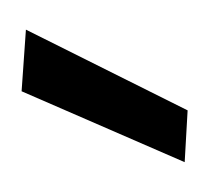

<svg xmlns="http://www.w3.org/2000/svg" viewBox="-30 -774 280 258"><g transform="rotate(-5 110.0 -645.0)"><path d="M210 -547 0 -661 13 -743 220 -616Z"/></g></svg>

Font: DM Sans Medium
Style: Regular
Weight: 500
Designer: Colophon Foundry, Jonny Pinhorn
Foundry: Colophon Foundry
Version: Version 4.004; ttfautohint (v1.8.4.7-5d5b)